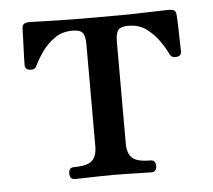

<svg xmlns="http://www.w3.org/2000/svg" viewBox="-39 -472 571 515"><g transform="rotate(-5 246.0 -215.0)"><path d="M143 0Q129 0 129 -16Q129 -32 143 -32Q179 -32 192 -44Q205 -56 205 -83V-357Q205 -380 198 -388.5Q191 -397 171 -397Q143 -397 123 -383Q103 -369 89 -349.5Q75 -330 66 -311Q62 -301 48.5 -302.5Q35 -304 35 -316Q35 -321 35.5 -340.5Q36 -360 37 -381.5Q38 -403 38 -412Q38 -423 43 -426.5Q48 -430 58 -430Q60 -430 75.5 -429.5Q91 -429 112 -428.5Q133 -428 153.5 -427.5Q174 -427 185 -427H307Q327 -427 356 -428Q385 -429 408 -429.5Q431 -430 433 -430Q444 -430 448.5 -426.5Q453 -423 453 -412Q454 -403 454.5 -381.5Q455 -360 455.5 -340.5Q456 -321 456 -316Q456 -304 443 -302.5Q430 -301 425 -311Q416 -330 402 -349.5Q388 -369 368.5 -383Q349 -397 321 -397Q301 -397 294 -388.5Q287 -380 287 -357V-83Q287 -56 300 -44Q313 -32 349 -32Q363 -32 363 -16Q363 0 349 0Q342 0 323.5 -0.5Q305 -1 283.5 -1.5Q262 -2 246 -2Q230 -2 208.5 -1.5Q187 -1 168.5 -0.5Q150 0 143 0Z"/></g></svg>

Font: Zen Old Mincho
Style: Regular
Weight: 400
Designer: Yoshimichi Ohira
Foundry: Positype
Version: Version 1.001